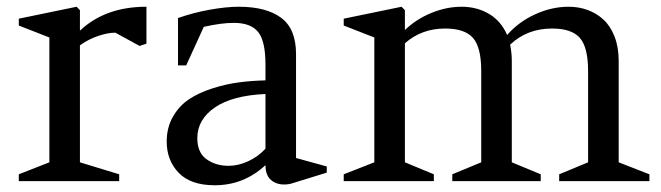

<svg xmlns="http://www.w3.org/2000/svg" viewBox="-20 -532 1943 564"><path d="M330.1 -20V0H35.2V-20L125 -55.2V-421.9L35.2 -457V-477.1L205.1 -512.2L214.8 -502V-441.9Q289.1 -512.2 410.2 -512.2V-403.8L390.1 -397L318.8 -436Q296.9 -436 268.6 -426.5Q240.2 -417 214.8 -398.9V-55.2Z M939.9 -43V-24.9L834 7.8Q802.7 14.6 781.2 0.7Q759.8 -13.2 759.8 -46.9Q696.3 12.2 610.8 12.2Q540 12.2 504.9 -24.4Q469.7 -61 469.7 -116.2Q469.7 -157.7 488.3 -189.7Q506.8 -221.7 535.6 -240.7Q564.5 -259.8 604.5 -272.5Q644.5 -285.2 681.6 -290Q718.8 -294.9 759.8 -295.9V-342.8Q759.8 -411.1 738.3 -438Q716.8 -464.8 667 -464.8Q629.4 -464.8 578.6 -453.1L526.9 -339.8H502.9V-479Q546.9 -494.6 595.7 -503.4Q644.5 -512.2 681.6 -512.2Q762.2 -512.2 805.9 -479.7Q849.6 -447.3 849.6 -373V-67.9ZM651.9 -44.9Q679.7 -44.9 709 -58.3Q738.3 -71.8 759.8 -95.2V-255.9Q662.1 -251.5 610.8 -216.1Q559.6 -180.7 559.6 -126Q559.6 -84 586.4 -64.5Q613.3 -44.9 651.9 -44.9Z M1254.4 -20V0H989.7V-20L1079.6 -55.2V-421.9L989.7 -457V-477.1L1159.7 -512.2L1169.4 -502V-443.8Q1203.1 -476.1 1247.3 -494.1Q1291.5 -512.2 1336.4 -512.2Q1380.4 -512.2 1416 -491.5Q1451.7 -470.7 1469.7 -429.2Q1503.4 -467.8 1552 -490Q1600.6 -512.2 1650.4 -512.2Q1679.7 -512.2 1705.6 -502.9Q1731.4 -493.7 1752.2 -474.9Q1772.9 -456.1 1785.2 -424.8Q1797.4 -393.6 1797.4 -353V-55.2L1887.7 -20V0H1622.6V-20L1707.5 -55.2V-323.2Q1707.5 -393.1 1683.3 -420.7Q1659.2 -448.2 1601.6 -448.2Q1528.8 -448.2 1478.5 -400.9Q1483.4 -376.5 1483.4 -353V-55.2L1568.4 -20V0H1308.6V-20L1393.6 -55.2V-323.2Q1393.6 -393.1 1369.4 -420.7Q1345.2 -448.2 1287.6 -448.2Q1218.3 -448.2 1169.4 -404.8V-55.2Z"/></svg>

Font: Amethysta
Style: Regular
Weight: 400
Designer: Konstantin Vinogradov, Alexei Vanyashin
Foundry: Cyreal (www.cyreal.org)
Version: Version 1.002